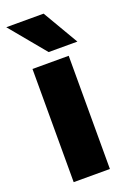

<svg xmlns="http://www.w3.org/2000/svg" viewBox="-139 -748 532 797"><g transform="rotate(-20 127.5 -350.0)"><path d="M42 0V-500H202V0ZM-1 -700H164L256 -543H129Z"/></g></svg>

Font: Epunda Sans ExtraBold
Style: Regular
Weight: 800
Designer: Simon Atzbach
Foundry: typofactur
Version: Version 2.204; ttfautohint (v1.8.4.7-5d5b)